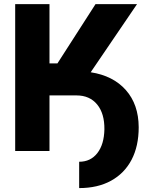

<svg xmlns="http://www.w3.org/2000/svg" viewBox="-20 -748 739 951"><path d="M55.2 0V-727.5H225.1V-434.1H264.6L453.1 -727.5H658.7L429.2 -390.1Q540.5 -373 603.5 -301.8Q666.5 -230.5 667 -117.7Q667 -23.9 631.6 43.5Q596.2 110.8 530 147.2Q463.9 183.6 372.1 183.6V53.2Q428.7 53.2 462.2 10.3Q495.6 -32.7 497.1 -107.4Q498 -185.5 461.2 -230.5Q424.3 -275.4 358.9 -275.4H225.1V0Z"/></svg>

Font: Inter Extra Bold
Style: Regular
Weight: 800
Designer: Rasmus Andersson
Foundry: rsms
Version: Version 4.000;git-3c8e0fc